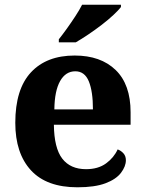

<svg xmlns="http://www.w3.org/2000/svg" viewBox="-20 -786 617 816"><path d="M309 10Q178 10 111.5 -62.2Q45 -134.5 45 -264Q45 -407 111.5 -478.5Q178 -550 297.3 -550Q408 -550 471.5 -488.5Q535 -427 535 -309V-256H209Q210 -157 244.5 -112Q279 -67 345.7 -67Q397 -67 430.5 -91.4Q464 -115.8 480 -151Q494 -146 504.5 -134.5Q515 -122.9 515 -105Q515 -79 494.2 -51.5Q473.3 -24 428.1 -7Q383 10 309 10ZM375 -321Q375 -397.5 357.5 -440.2Q340 -483 300 -483Q259 -483 235.5 -441.5Q212 -400 211 -321ZM230 -619Q245.2 -638 263.9 -664Q282.5 -690 300.2 -717Q317.9 -744 329 -766H494V-756Q484 -743 462.7 -723Q441.5 -703 412.9 -681Q384.3 -659 355.3 -639.5Q326.2 -620 302 -606H230Z"/></svg>

Font: Noto Serif Hentaigana EL
Style: Regular
Weight: 400
Designer: Kazuhiro Yamada
Foundry: nipponia
Version: Version 1.000